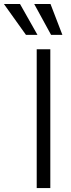

<svg xmlns="http://www.w3.org/2000/svg" viewBox="-103 -958 360 978"><path d="M153.3 0H84V-707H153.3ZM-83 -937.5H-1L87.9 -780.3H29.3ZM71.3 -937.5H154.3L214.8 -780.3H157.2Z"/></svg>

Font: Pretendard Light
Style: Regular
Weight: 300
Designer: Base glyphs from Inter by Rasmus Andersson; Hangeul glyphs from Noto Sans CJK(Source Han Sans) by Jang Soo-young and Kan
Foundry: Kil Hyung-jin
Version: Version 1.309